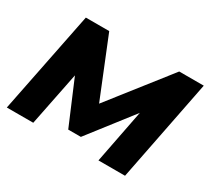

<svg xmlns="http://www.w3.org/2000/svg" viewBox="-137 -922 1243 1145"><g transform="rotate(30 484.0 -350.0)"><path d="M799 -700H968L830 0H647L719 -369L486 -69H399L272 -369L198 0H16L156 -700H317L481 -295Z"/></g></svg>

Font: My Font
Style: Italic
Weight: 500
Designer: Julieta Ulanovsky
Foundry: Julieta Ulanovsky
Version: ""